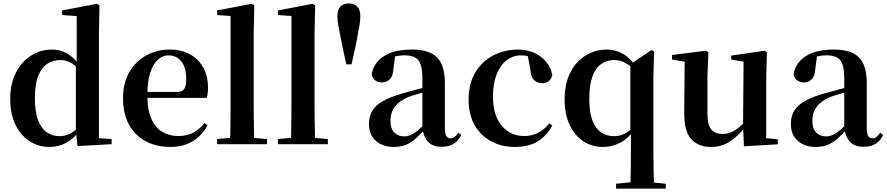

<svg xmlns="http://www.w3.org/2000/svg" viewBox="-20 -841 5175 1120"><path d="M268.5 16.2Q204 16.2 151.9 -17.7Q99.7 -51.5 69.6 -114.2Q39.6 -176.8 39.6 -263.1Q39.6 -352.4 72.9 -417.2Q106.2 -482 161.4 -517Q216.7 -551.9 282.5 -551.9Q332.9 -551.9 373.4 -528.1Q413.8 -504.4 447.8 -453.6H457.1L440.3 -436.8Q412.9 -465.9 386.3 -478.3Q359.7 -490.8 331.9 -490.8Q291.2 -490.8 257.5 -469.9Q223.9 -449.1 203.6 -400.1Q183.4 -351.2 183.4 -267.7Q183.4 -188.6 202.1 -139.8Q220.9 -91.1 253.4 -68.9Q285.9 -46.7 326.3 -46.7Q357.5 -46.7 384.5 -59.4Q411.5 -72.1 437.8 -100.9L456.6 -80.8H446.1Q412.8 -34.5 368 -9.1Q323.1 16.2 268.5 16.2ZM432 11.2 422.7 -81.1V-83.3V-457.2L427.4 -468.4V-747.1L342.4 -753.3V-780.3L545.9 -819L560.2 -810L557.2 -652.7V-34.7L631.1 -29.9V0Z M974.2 16.2Q893.8 16.2 831.2 -16.5Q768.6 -49.1 733.1 -113Q697.6 -176.9 697.6 -268.8Q697.6 -358.8 735.6 -422.2Q773.5 -485.7 835.2 -518.8Q896.9 -551.9 967.4 -551.9Q1041.1 -551.9 1091.5 -522.5Q1141.8 -493.1 1167.6 -443.2Q1193.4 -393.3 1193.4 -330.9Q1193.4 -296.1 1186.7 -270.2H756.1V-304.6H1011.4Q1043.5 -304.6 1054.9 -322.2Q1066.3 -339.8 1066.3 -380.4Q1066.3 -446.3 1038.2 -482.2Q1010.1 -518 962.1 -518Q928.7 -518 900.6 -492.9Q872.6 -467.8 856.1 -416Q839.7 -364.1 839.7 -282.7Q839.7 -200.5 862.9 -148.2Q886 -95.8 926.8 -71.7Q967.5 -47.5 1019.4 -47.5Q1072.4 -47.5 1108.9 -67.7Q1145.3 -87.9 1172.2 -123.2L1190.1 -109.9Q1158.6 -49.8 1103.7 -16.8Q1048.7 16.2 974.2 16.2Z M1246.5 0V-29.9L1358.2 -40.2H1421L1537.6 -29.9V0ZM1322.1 0Q1323.1 -35.1 1323.6 -75.2Q1324.1 -115.3 1324.6 -156.4Q1325.1 -197.6 1325.1 -234.8V-747.8L1247 -753.3V-780.3L1448.6 -819L1463.6 -810L1459.8 -650.9V-234.8Q1459.8 -197.6 1460.3 -156.4Q1460.8 -115.3 1461.7 -75.2Q1462.6 -35.1 1463.6 0Z M1601.5 0V-29.9L1713.2 -40.2H1776L1892.6 -29.9V0ZM1677.1 0Q1678.1 -35.1 1678.6 -75.2Q1679.1 -115.3 1679.6 -156.4Q1680.1 -197.6 1680.1 -234.8V-747.8L1602 -753.3V-780.3L1803.6 -819L1818.6 -810L1814.8 -650.9V-234.8Q1814.8 -197.6 1815.3 -156.4Q1815.8 -115.3 1816.7 -75.2Q1817.6 -35.1 1818.6 0Z M2015 -820.9Q2046.6 -820.9 2064.3 -802.5Q2081.9 -784 2081.9 -745.9Q2081.9 -723.5 2077.2 -695.1Q2072.6 -666.6 2066.9 -638.6Q2061.2 -610.5 2057.7 -587.6L2030.7 -465.8H1999.8L1973.8 -587.6Q1970.3 -610.5 1963.9 -638.9Q1957.5 -667.3 1952.8 -695.8Q1948.1 -724.2 1948.1 -745.9Q1948.1 -784 1965.7 -802.5Q1983.4 -820.9 2015 -820.9Z M2275.6 16.2Q2213.2 16.2 2172.8 -19.4Q2132.3 -54.9 2132.3 -117.6Q2132.3 -161.2 2151 -193.6Q2169.7 -226.1 2214.1 -251.5Q2258.6 -277 2334.4 -297.9Q2373.8 -309.4 2423.4 -322Q2473 -334.6 2513 -344.4V-318.9Q2473 -308.9 2433 -297.6Q2392.9 -286.4 2366.1 -276.7Q2312.3 -254.9 2285.1 -220.6Q2257.8 -186.4 2257.8 -135.9Q2257.8 -90.4 2280.1 -67.9Q2302.3 -45.3 2339 -45.3Q2355.3 -45.3 2373.7 -52.6Q2392.1 -59.9 2416.4 -79.7Q2440.8 -99.4 2474.3 -135.5L2489.8 -82.4H2454.7Q2425.6 -50.6 2400.2 -28.7Q2374.7 -6.8 2345.4 4.7Q2316 16.2 2275.6 16.2ZM2555.1 15.2Q2503.6 15.2 2476.9 -14.2Q2450.2 -43.6 2443.9 -94V-96.5V-381.4Q2443.9 -434.7 2433.8 -464.5Q2423.7 -494.3 2400.6 -506.3Q2377.5 -518.3 2339 -518.3Q2313.4 -518.3 2286.3 -512.2Q2259.2 -506.1 2222.8 -491.2L2285.1 -516.3L2274.9 -439.2Q2272.3 -395.9 2253.6 -378Q2234.8 -360.2 2209.3 -360.2Q2160.1 -360.2 2148.2 -406.5Q2157.9 -473.5 2218.4 -512.7Q2278.9 -551.9 2384.1 -551.9Q2484.4 -551.9 2529.7 -505.9Q2575.1 -459.8 2575.1 -356.2V-94.8Q2575.1 -60.3 2583.8 -47Q2592.6 -33.8 2608.7 -33.8Q2620.3 -33.8 2630.3 -40.9Q2640.3 -48.1 2653.7 -67.2L2670.9 -53.4Q2653 -17.5 2625.2 -1.1Q2597.4 15.2 2555.1 15.2Z M2982.1 16.2Q2907.1 16.2 2846.2 -16Q2785.3 -48.3 2749.4 -109.8Q2713.6 -171.4 2713.6 -259.7Q2713.6 -354.7 2753.5 -419.9Q2793.4 -485 2859.1 -518.5Q2924.9 -551.9 3003 -551.9Q3054.5 -551.9 3096.8 -532.5Q3139.2 -513.2 3166.8 -479.5Q3194.4 -445.8 3202 -402.4Q3188.4 -355.6 3143.4 -355.6Q3115.9 -355.6 3096.1 -373.6Q3076.4 -391.6 3073.6 -436.8L3055.8 -530.1L3123.7 -486.3Q3094.8 -503.2 3070.1 -510.6Q3045.4 -518 3018.6 -518Q2972.2 -518 2935.2 -489.4Q2898.1 -460.7 2876.9 -407.1Q2855.7 -353.5 2855.7 -277.6Q2855.7 -168.4 2906 -108Q2956.4 -47.5 3039.2 -47.5Q3083.5 -47.5 3119.8 -66.7Q3156.2 -85.9 3183.9 -121.4L3201.8 -108.4Q3166.1 -45.4 3114.3 -14.6Q3062.5 16.2 2982.1 16.2Z M3573.9 259.3V230.8L3680.2 220.1H3759.1L3863.5 230.8V259.3ZM3496.4 16.2Q3432.6 16.2 3382.4 -17.2Q3332.2 -50.5 3302.9 -112.7Q3273.6 -174.8 3273.6 -261.6Q3273.6 -351.7 3306.1 -416.5Q3338.7 -481.3 3395.1 -516.6Q3451.5 -551.9 3520.6 -551.9Q3568.1 -551.9 3611.5 -528.4Q3654.9 -504.8 3686 -455.5L3691.8 -452.6L3675.7 -436.8Q3647.2 -465.9 3619.6 -478.3Q3592 -490.8 3562 -490.8Q3520.5 -490.8 3487.7 -467.9Q3454.9 -445.1 3436.2 -395.5Q3417.4 -345.8 3417.4 -263.8Q3417.4 -185.1 3436.1 -137.4Q3454.9 -89.6 3487.4 -68.2Q3519.9 -46.7 3561.1 -46.7Q3593.7 -46.7 3619.9 -59Q3646.2 -71.4 3674 -100.1L3687.6 -84H3680.4Q3644.1 -32.7 3597.4 -8.3Q3550.7 16.2 3496.4 16.2ZM3656.7 259.3Q3658.7 201.1 3659.6 142.3Q3660.4 83.4 3660.4 25V-68.1L3657 -80.5V-463.1V-465.8L3779.6 -548.8L3795.4 -540.7L3791.4 -388.8V25Q3791.4 83.4 3792.4 142.3Q3793.4 201.1 3795.4 259.3Z M4127.7 16.2Q4054.1 16.2 4012.2 -29.3Q3970.3 -74.7 3971.3 -187.9L3974 -497.7L4004 -475.4L3900.4 -493.5V-520.2L4100 -545.4L4112.2 -534.8L4106.7 -388.7V-177.8Q4106.7 -111 4129.7 -85.3Q4152.7 -59.5 4193.8 -59.5Q4236.7 -59.5 4274.5 -85.8Q4312.3 -112.1 4341.6 -153.8L4375.2 -103H4328Q4290.4 -51 4240.8 -17.4Q4191.2 16.2 4127.7 16.2ZM4319.6 12.4 4314.4 -109.4V-111.9L4317.6 -481.6L4245.7 -493.2V-516.6L4442.9 -545.4L4453.6 -534.8L4449.6 -388.7V-35L4517.6 -28.5V0.7Z M4736.6 16.2Q4674.2 16.2 4633.8 -19.4Q4593.3 -54.9 4593.3 -117.6Q4593.3 -161.2 4612 -193.6Q4630.7 -226.1 4675.1 -251.5Q4719.6 -277 4795.4 -297.9Q4834.8 -309.4 4884.4 -322Q4934 -334.6 4974 -344.4V-318.9Q4934 -308.9 4894 -297.6Q4853.9 -286.4 4827.1 -276.7Q4773.3 -254.9 4746.1 -220.6Q4718.8 -186.4 4718.8 -135.9Q4718.8 -90.4 4741.1 -67.9Q4763.3 -45.3 4800 -45.3Q4816.3 -45.3 4834.7 -52.6Q4853.1 -59.9 4877.4 -79.7Q4901.8 -99.4 4935.3 -135.5L4950.8 -82.4H4915.7Q4886.6 -50.6 4861.2 -28.7Q4835.7 -6.8 4806.4 4.7Q4777 16.2 4736.6 16.2ZM5016.1 15.2Q4964.6 15.2 4937.9 -14.2Q4911.2 -43.6 4904.9 -94V-96.5V-381.4Q4904.9 -434.7 4894.8 -464.5Q4884.7 -494.3 4861.6 -506.3Q4838.5 -518.3 4800 -518.3Q4774.4 -518.3 4747.3 -512.2Q4720.2 -506.1 4683.8 -491.2L4746.1 -516.3L4735.9 -439.2Q4733.3 -395.9 4714.6 -378Q4695.8 -360.2 4670.3 -360.2Q4621.1 -360.2 4609.2 -406.5Q4618.9 -473.5 4679.4 -512.7Q4739.9 -551.9 4845.1 -551.9Q4945.4 -551.9 4990.7 -505.9Q5036.1 -459.8 5036.1 -356.2V-94.8Q5036.1 -60.3 5044.8 -47Q5053.6 -33.8 5069.7 -33.8Q5081.3 -33.8 5091.3 -40.9Q5101.3 -48.1 5114.7 -67.2L5131.9 -53.4Q5114 -17.5 5086.2 -1.1Q5058.4 15.2 5016.1 15.2Z"/></svg>

Font: Noto Serif SC
Style: Regular
Weight: 200
Designer: Ryoko NISHIZUKA 西塚涼子 (kana & ideographs); Frank Grießhammer (Latin, Greek & Cyrillic); Wenlong ZHANG 张文龙 (bopomofo); San
Foundry: Adobe
Version: Version 2.001;hotconv 1.1.0;makeotfexe 2.6.0